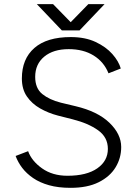

<svg xmlns="http://www.w3.org/2000/svg" viewBox="-20 -890 657 922"><path d="M319 12Q260 12 215.5 -0.5Q171 -13 139 -35Q107 -57 86.5 -84Q66 -111 55 -141L115 -164Q132 -117 182 -81.5Q232 -46 304 -46Q396 -46 447 -81.5Q498 -117 498 -175Q498 -231 451 -264.5Q404 -298 329 -317L258 -335Q212 -347 172.5 -369.5Q133 -392 109 -427Q85 -462 85 -513Q85 -607 145 -659.5Q205 -712 320 -712Q389 -712 439 -688.5Q489 -665 519.5 -630.5Q550 -596 560 -561L501 -538Q479 -593 429.5 -623.5Q380 -654 310 -654Q236 -654 192.5 -618Q149 -582 149 -521Q149 -466 183 -438.5Q217 -411 272 -397L343 -380Q449 -355 505.5 -300.5Q562 -246 562 -184Q562 -131 535 -86.5Q508 -42 454 -15Q400 12 319 12ZM282 -744V-745L404 -870H482L362 -744ZM277 -744 157 -870H235L357 -745V-744Z"/></svg>

Font: Figtree Light Light
Style: Regular
Weight: 300
Version: Version 2.001;gftools[0.9.30]